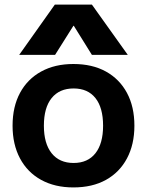

<svg xmlns="http://www.w3.org/2000/svg" viewBox="-20 -810 643 840"><path d="M301 10Q220 10 160 -23Q100 -56 67.5 -117Q35 -178 35 -260Q35 -343 67.5 -403.5Q100 -464 160 -497Q220 -530 301 -530Q384 -530 443.5 -497Q503 -464 535.5 -403.5Q568 -343 568 -260Q568 -178 535.5 -117Q503 -56 443.5 -23Q384 10 301 10ZM302 -97Q364 -97 397.5 -139.5Q431 -182 431 -260Q431 -339 397.5 -381Q364 -423 302 -423Q240 -423 206 -381Q172 -339 172 -260Q172 -182 206 -139.5Q240 -97 302 -97ZM64 -570 220 -790H382L539 -570H382L303 -697H301L221 -570Z"/></svg>

Font: M PLUS 2
Style: Bold
Weight: 700
Designer: Coji Morishita
Foundry: UNDERFOREST DESIGN
Version: Version 1.001